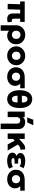

<svg xmlns="http://www.w3.org/2000/svg" viewBox="2346 -3153 1017 5749"><g transform="rotate(90 2854.5 -278.5)"><path d="M546 14.5Q509 14.5 479 4.2Q449 -6 427.2 -27.5Q405.5 -49 394 -83Q382.5 -117 382.5 -164.5V-373.5H269.5L258 0H95.5L107 -373.5H24V-510H637.5V-373.5H539.5V-185Q539.5 -152 552.5 -137.8Q565.5 -123.5 588 -123.5Q598 -123.5 608.5 -125.8Q619 -128 630 -132L648 -1Q621 6.5 595.5 10.5Q570 14.5 546 14.5Z M736 210V-245.5Q736 -325 772.2 -388.2Q808.5 -451.5 873 -488.2Q937.5 -525 1022.5 -525Q1107 -525 1171 -488.2Q1235 -451.5 1270.8 -390.2Q1306.5 -329 1306.5 -255Q1306.5 -198 1287.5 -148.8Q1268.5 -99.5 1234 -62.8Q1199.5 -26 1152.5 -5.5Q1105.5 15 1049 15Q1006 15 967.2 0.5Q928.5 -14 899.5 -41V210ZM1022.5 -126Q1058 -126 1086 -141.8Q1114 -157.5 1130 -186.5Q1146 -215.5 1146 -255Q1146 -295 1129.8 -323.8Q1113.5 -352.5 1085.8 -368.2Q1058 -384 1022.5 -384Q987.5 -384 959.5 -368.2Q931.5 -352.5 915.5 -323.8Q899.5 -295 899.5 -255Q899.5 -215.5 915.5 -186.5Q931.5 -157.5 959.2 -141.8Q987 -126 1022.5 -126Z M1650.5 15Q1567 15 1503 -21.8Q1439 -58.5 1402.8 -120Q1366.5 -181.5 1366.5 -255Q1366.5 -308.5 1387.2 -357.2Q1408 -406 1446 -443.8Q1484 -481.5 1536 -503.2Q1588 -525 1650.5 -525Q1734 -525 1798 -488.2Q1862 -451.5 1898 -390Q1934 -328.5 1934 -255Q1934 -201.5 1913.5 -152.8Q1893 -104 1855 -66.5Q1817 -29 1765 -7Q1713 15 1650.5 15ZM1650.5 -126Q1685.5 -126 1713.5 -141.8Q1741.5 -157.5 1757.5 -186.5Q1773.5 -215.5 1773.5 -255Q1773.5 -295 1757.8 -323.8Q1742 -352.5 1714 -368.2Q1686 -384 1650.5 -384Q1615 -384 1587 -368.2Q1559 -352.5 1543 -323.8Q1527 -295 1527 -255Q1527 -215.5 1543.2 -186.5Q1559.5 -157.5 1587.5 -141.8Q1615.5 -126 1650.5 -126Z M2277.5 15Q2197 15 2133 -18.2Q2069 -51.5 2031.8 -110.8Q1994.5 -170 1994.5 -248.5Q1994.5 -303.5 2013.5 -351.2Q2032.5 -399 2070.5 -434.8Q2108.5 -470.5 2166.8 -490.2Q2225 -510 2303.5 -510H2622V-375.5H2486.5Q2520.5 -344.5 2535.8 -303.8Q2551 -263 2551 -220.5Q2551 -170.5 2531.8 -127.8Q2512.5 -85 2476.8 -52.8Q2441 -20.5 2390.5 -2.8Q2340 15 2277.5 15ZM2278 -126Q2313.5 -126 2340.5 -141Q2367.5 -156 2383 -183.8Q2398.5 -211.5 2398.5 -249.5Q2398.5 -306 2364.5 -339.5Q2330.5 -373 2277 -373Q2242 -373 2214.5 -358.2Q2187 -343.5 2171 -316.2Q2155 -289 2155 -251.5Q2155 -194.5 2189.5 -160.2Q2224 -126 2278 -126Z M2948 15Q2871.5 15 2811.2 -26.2Q2751 -67.5 2716 -150.8Q2681 -234 2681 -360Q2681 -436 2694 -496.2Q2707 -556.5 2731 -601.2Q2755 -646 2788.2 -675.8Q2821.5 -705.5 2861.8 -720.2Q2902 -735 2948 -735Q3024 -735 3084.2 -694Q3144.5 -653 3179.5 -569.8Q3214.5 -486.5 3214.5 -360Q3214.5 -284.5 3201.5 -224.2Q3188.5 -164 3164.5 -119Q3140.5 -74 3107.5 -44.2Q3074.5 -14.5 3034 0.2Q2993.5 15 2948 15ZM2948 -126Q2999 -126 3023.8 -167Q3048.5 -208 3049.5 -295H2846Q2847 -237 2858.2 -199.5Q2869.5 -162 2891.5 -144Q2913.5 -126 2948 -126ZM2846 -425H3049.5Q3048.5 -483 3037.5 -520.5Q3026.5 -558 3004.2 -576Q2982 -594 2948 -594Q2896.5 -594 2872 -553.2Q2847.5 -512.5 2846 -425Z M3681.5 210V-277.5Q3681.5 -323.5 3657.2 -350Q3633 -376.5 3586 -376.5Q3556 -376.5 3533.8 -363.5Q3511.5 -350.5 3499 -326.8Q3486.5 -303 3486.5 -272.5V0H3322.5V-510H3486.5V-456Q3515 -492 3554 -508.5Q3593 -525 3636 -525Q3708 -525 3754.5 -496.8Q3801 -468.5 3823.2 -423.8Q3845.5 -379 3845.5 -329V210ZM3496.5 -585 3565.5 -767H3729L3645 -585Z M3977 0V-510H4141V-343.5L4239.5 -433.5Q4276 -467 4309.2 -488.8Q4342.5 -510.5 4377.2 -518.8Q4412 -527 4453 -521L4464 -382Q4436 -383.5 4413.5 -377Q4391 -370.5 4371.2 -357.5Q4351.5 -344.5 4331 -327L4306 -306L4486 0H4303.5L4191.5 -209L4141 -162.5V0Z M4793 15Q4681.5 15 4616 -25.8Q4550.5 -66.5 4550.5 -144Q4550.5 -185 4575.2 -216.8Q4600 -248.5 4651 -266.5Q4605 -284.5 4583 -313.5Q4561 -342.5 4561 -381Q4561 -425.5 4590.8 -457.8Q4620.5 -490 4673.8 -507.5Q4727 -525 4796.5 -525Q4861.5 -525 4913 -513.2Q4964.5 -501.5 5015.5 -475L4960.5 -357.5Q4931 -378.5 4893.8 -389Q4856.5 -399.5 4814.5 -399.5Q4785 -399.5 4763 -394.8Q4741 -390 4728.5 -380Q4716 -370 4716 -354Q4716 -333.5 4735.8 -323Q4755.5 -312.5 4792 -312.5H4878V-206.5H4798Q4771.5 -206.5 4752.8 -202Q4734 -197.5 4724 -187.8Q4714 -178 4714 -162Q4714 -136.5 4739.8 -125Q4765.5 -113.5 4812 -113.5Q4858 -113.5 4899.5 -124.2Q4941 -135 4977.5 -157.5L5028 -45.5Q4981.5 -15.5 4923.2 -0.2Q4865 15 4793 15Z M5345.5 15Q5265 15 5201 -18.2Q5137 -51.5 5099.8 -110.8Q5062.5 -170 5062.5 -248.5Q5062.5 -303.5 5081.5 -351.2Q5100.5 -399 5138.5 -434.8Q5176.5 -470.5 5234.8 -490.2Q5293 -510 5371.5 -510H5690V-375.5H5554.5Q5588.5 -344.5 5603.8 -303.8Q5619 -263 5619 -220.5Q5619 -170.5 5599.8 -127.8Q5580.5 -85 5544.8 -52.8Q5509 -20.5 5458.5 -2.8Q5408 15 5345.5 15ZM5346 -126Q5381.5 -126 5408.5 -141Q5435.5 -156 5451 -183.8Q5466.5 -211.5 5466.5 -249.5Q5466.5 -306 5432.5 -339.5Q5398.5 -373 5345 -373Q5310 -373 5282.5 -358.2Q5255 -343.5 5239 -316.2Q5223 -289 5223 -251.5Q5223 -194.5 5257.5 -160.2Q5292 -126 5346 -126Z"/></g></svg>

Font: Geologica Roman
Style: Bold
Weight: 700
Designer: Sindre Bremnes, Frode Helland
Foundry: Monokrom Skriftforlag AS
Version: Version 1.010;gftools[0.9.28]